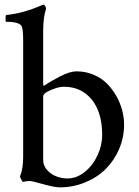

<svg xmlns="http://www.w3.org/2000/svg" viewBox="-20 -806 604 834"><path d="M4.4 -718.8Q4.4 -722.2 4.2 -725.8Q3.9 -729.5 4.4 -732.9Q4.9 -740.2 6.8 -740.7Q84.5 -748.5 167.5 -786.1Q171.9 -786.1 176 -780Q180.2 -773.9 180.2 -768.1Q167.5 -731.4 167.5 -669.4V-446.3Q167.5 -443.4 167.7 -441.4Q168 -439.5 168.5 -436.3Q168.9 -433.1 170.4 -433.6Q171.9 -434.1 174.3 -435.1Q197.8 -452.1 240.7 -474.1Q283.7 -496.1 311.5 -496.1Q351.1 -496.1 385.3 -481.9Q419.4 -467.8 443.4 -444.1Q467.3 -420.4 484.6 -390.1Q502 -359.9 510.5 -327.6Q519 -295.4 519 -264.2Q519 -209 497.6 -158.9Q476.1 -108.9 439.5 -72.3Q402.8 -35.6 350.3 -13.9Q297.9 7.8 239.3 7.8Q214.8 7.8 155.3 -9.3Q152.3 -9.8 143.1 -12.5Q133.8 -15.1 130.4 -15.9Q127 -16.6 119.1 -18.3Q111.3 -20 106.4 -19.8Q101.6 -19.5 94.7 -18.8Q87.9 -18.1 81.5 -15.6Q77.6 -15.6 72.3 -25.9Q66.9 -36.1 66.9 -41Q80.6 -70.8 80.6 -124.5V-632.3Q80.6 -677.2 74.7 -690.9Q65.9 -711.4 5.9 -711.4Q4.9 -711.9 4.4 -718.8ZM167.5 -110.8Q167.5 -87.9 183.6 -68.8Q199.7 -49.8 223.6 -40.3Q247.6 -30.8 272.9 -30.8Q312.5 -30.8 347.7 -58.8Q382.8 -86.9 403.3 -130.6Q423.8 -174.3 423.8 -219.7Q423.8 -317.4 378.7 -373.3Q333.5 -429.2 257.3 -429.2Q236.8 -429.2 209.5 -418.5Q182.1 -407.7 173.3 -398.9Q167.5 -393.1 167.5 -386.2Z"/></svg>

Font: Crimson
Style: Regular
Weight: 400
Version: Version 0.8